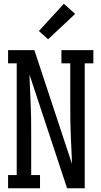

<svg xmlns="http://www.w3.org/2000/svg" viewBox="-20 -1002 540 1022"><path d="M23 0V-70H69V-665H23V-735H163L363 -130Q363 -139 362.5 -148Q362 -157 362 -165L357 -276Q355 -317 354.5 -358.5Q354 -400 354 -441V-665H307V-735H477V-665H431V0H337L137 -605Q137 -596 137.5 -587Q138 -578 138 -570L143 -459Q145 -418 145.5 -376.5Q146 -335 146 -294V-70H193V0ZM236 -793 187 -837 320 -982 380 -928Z"/></svg>

Font: Iosevka Gothic
Style: Regular
Weight: 400
Monospace: yes
Designer: Belleve Invis
Foundry: Belleve Invis
Version: Version 15.5.1; ttfautohint (v1.8.4)